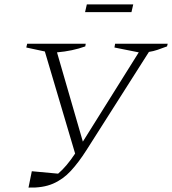

<svg xmlns="http://www.w3.org/2000/svg" viewBox="-20 -843 779 869"><path d="M109 6 124 -68 243 -57Q281 -89 320 -148L183 -610L99 -628L103 -645H368L366 -633Q308 -612 238 -606L355 -202L608 -606L498 -628L501 -645H739L736 -633Q712 -624 693 -617.5Q674 -611 654 -608L371 -163Q336 -108 300.5 -69.5Q265 -31 219.5 -11.5Q174 8 109 6ZM365 -788 373 -823H583L575 -788Z"/></svg>

Font: Piazzolla ExtraLight
Style: Italic
Weight: 200
Italic angle: -11.3°
Designer: Juan Pablo del Peral
Foundry: Huerta Tipografica
Version: Version 1.330